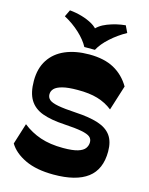

<svg xmlns="http://www.w3.org/2000/svg" viewBox="-141 -1059 904 1161"><g transform="rotate(15 310.5 -478.5)"><path d="M309.3 13.7Q201.6 13.7 131.1 -19.8Q60.6 -53.3 29.1 -106L70.3 -237.6Q120 -198 180.9 -177.3Q241.9 -156.6 323.4 -156.6Q383.1 -156.6 415.3 -166.5Q447.4 -176.4 459.9 -193.7Q472.3 -211 472.3 -232Q472.3 -252.6 457.5 -265Q442.7 -277.4 404 -285Q365.3 -292.6 293.3 -296.9Q210.6 -301.6 156.2 -321.4Q101.9 -341.3 75.1 -385.1Q48.3 -428.9 48.3 -503.7Q48.3 -581.9 83.2 -635.6Q118.1 -689.4 182.1 -716.9Q246.1 -744.3 332.1 -744.3Q426 -744.3 487.8 -710.3Q549.6 -676.3 587.3 -612L538 -455.4Q496.4 -488.3 444.4 -503.7Q392.4 -519.1 319.3 -518.6Q259.3 -518.6 224.4 -509.4Q189.4 -500.1 174.9 -484.9Q160.4 -469.7 160.4 -449.4Q160.4 -429.3 175.1 -416.2Q189.9 -403.1 229.9 -395.4Q270 -387.7 343.9 -383.4Q427.9 -378.7 483.2 -361Q538.6 -343.3 565.8 -306.1Q593 -268.9 593 -206.3Q593 -94 521.6 -40.1Q450.3 13.7 309.3 13.7ZM498.5 -971.5 519 -928.8Q466.2 -899.5 422 -859.8Q377.7 -820 356.5 -779.8H290.3Q269 -820 226 -859.9Q183 -899.8 128.5 -928.8L149 -971.5Q188.3 -968 225.6 -957.1Q263 -946.2 292.8 -929.1Q322.5 -912 337 -887H308.3Q333 -924.2 387.1 -945.2Q441.2 -966.2 498.5 -971.5Z"/></g></svg>

Font: Savate ExtraLight
Style: Regular
Weight: 200
Designer: Max Esnée
Foundry: Plomb Type
Version: Version 2.000